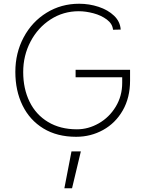

<svg xmlns="http://www.w3.org/2000/svg" viewBox="-20 -716 770 1026"><path d="M675 -285Q675 -194 636 -126Q597 -58 531 -21.5Q465 15 387 15Q285 15 212 -29.5Q139 -74 100.5 -152.5Q62 -231 62 -332Q62 -433 106.5 -516.5Q151 -600 229 -648Q307 -696 403 -696Q457 -696 507 -679.5Q557 -663 589.5 -632Q622 -601 625 -558L584 -557Q581 -589 551 -611.5Q521 -634 479.5 -645Q438 -656 401 -656Q318 -656 250 -612Q182 -568 143 -493.5Q104 -419 104 -331Q104 -242 138 -172.5Q172 -103 237 -64Q302 -25 391 -25Q452 -25 508 -57Q564 -89 598.5 -146Q633 -203 633 -273V-303H384V-343H675ZM362 93H412L365 290H324Z"/></svg>

Font: Bellota Text Light
Style: Regular
Weight: 300
Designer: Kemie Guaida
Foundry: Kemie Guaida
Version: Version 4.001